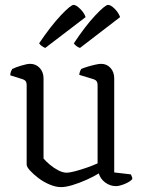

<svg xmlns="http://www.w3.org/2000/svg" viewBox="-20 -761 585 785"><path d="M230 4Q208 4 183 -6.5Q158 -17 137 -33Q116 -49 102.5 -64Q89 -79 89 -88V-414Q89 -432 73 -437L22 -453Q22 -462 25 -469Q28 -476 30 -479Q44 -486 67.5 -493Q91 -500 103 -500Q127 -500 142.5 -483Q158 -466 158 -441V-113Q167 -102 183.5 -88Q200 -74 218.5 -64.5Q237 -55 252 -55Q265 -55 287.5 -61Q310 -67 334.5 -75.5Q359 -84 379 -93V-414Q379 -432 363 -437L304 -455Q305 -464 307.5 -470Q310 -476 312 -479Q321 -483 337 -488Q353 -493 369 -496.5Q385 -500 393 -500Q417 -500 432 -483Q447 -466 447 -441V-56L515 -48Q516 -46 518.5 -40.5Q521 -35 521 -29Q512 -18 490 -9Q468 0 454 0Q430 0 410 -15Q390 -30 384 -52Q363 -39 334 -26Q305 -13 277 -4.5Q249 4 230 4ZM307 -565Q298 -568 291.5 -573.5Q285 -579 282 -584Q329 -655 369.5 -698Q410 -741 422 -741Q433 -741 449 -725Q465 -709 471 -691ZM165 -565Q157 -568 150 -573.5Q143 -579 140 -584Q188 -655 228.5 -698Q269 -741 281 -741Q291 -741 307.5 -725Q324 -709 330 -691Z"/></svg>

Font: Texturina 72pt Light
Style: Regular
Weight: 300
Designer: Guillermo Torres Carreño
Foundry: Omnibus-Type
Version: Version 1.002; ttfautohint (v1.8.3)